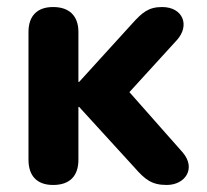

<svg xmlns="http://www.w3.org/2000/svg" viewBox="-20 -518 590 546"><path d="M131 8C178 8 203 -17 203 -64V-214H205L363 -41C392 -8 411 8 454 8C507 8 538 -39 500 -84L348 -256L483 -404C521 -446 500 -498 441 -498C402 -498 384 -482 356 -451L205 -285H203V-427C203 -473 177 -498 131 -498C86 -498 61 -473 61 -427V-64C61 -17 86 8 131 8Z"/></svg>

Font: SN Pro
Style: Bold
Weight: 700
Designer: Tobias Whetton
Foundry: Supernotes
Version: Version 1.003;Glyphs 3.3 (3324)